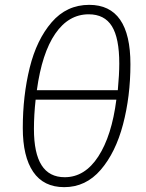

<svg xmlns="http://www.w3.org/2000/svg" viewBox="-20 -761 602 792"><path d="M518 -496Q518 -364 487.5 -248Q457 -132 395.5 -60.5Q334 11 245 11Q160 11 117 -52Q74 -115 74 -233Q74 -366 102.5 -481.5Q131 -597 193 -669Q255 -741 348 -741Q518 -741 518 -496ZM132 -389H466Q472 -454 472 -499Q472 -604 441.5 -653Q411 -702 346 -702Q263 -702 208 -622Q153 -542 132 -389ZM127 -350Q120 -287 120 -229Q120 -129 151.5 -79.5Q183 -30 247 -30Q330 -30 385.5 -115.5Q441 -201 460 -350Z"/></svg>

Font: Fira Sans ExtraLight
Style: Italic
Weight: 275
Italic angle: -8°
Designer: Carrois Corporate & Edenspiekermann AG
Foundry: Carrois Corporate GbR & Edenspiekermann AG
Version: Version 4.203